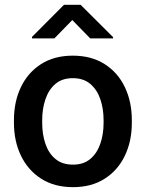

<svg xmlns="http://www.w3.org/2000/svg" viewBox="-20 -770 607 800"><path d="M38.1 -258.3V-269.5Q38.1 -346.2 67.1 -407Q96.2 -467.8 151.1 -502.9Q206.1 -538.1 283.2 -538.1Q360.8 -538.1 416 -502.9Q471.2 -467.8 500.2 -407Q529.3 -346.2 529.3 -269.5V-258.3Q529.3 -181.6 500.2 -121.1Q471.2 -60.5 416.3 -25.4Q361.3 9.8 284.2 9.8Q206.5 9.8 151.6 -25.4Q96.7 -60.5 67.4 -121.1Q38.1 -181.6 38.1 -258.3ZM155.8 -269.5V-258.3Q155.8 -210.4 169.2 -170.9Q182.6 -131.3 210.9 -107.7Q239.3 -84 284.2 -84Q328.1 -84 356.2 -107.7Q384.3 -131.3 397.9 -170.9Q411.6 -210.4 411.6 -258.3V-269.5Q411.6 -316.4 398.2 -356.2Q384.8 -396 356.4 -420.2Q328.1 -444.3 283.2 -444.3Q238.8 -444.3 210.7 -420.2Q182.6 -396 169.2 -356.2Q155.8 -316.4 155.8 -269.5ZM315.9 -750 451.2 -615.2V-609.9H356L281.2 -686.5L206.5 -609.9H113.3V-616.2L246.6 -750Z"/></svg>

Font: Vazirmatn UI FD Medium
Style: Regular
Weight: 500
Designer: Saber Rastikerdar
Foundry: Saber Rastikerdar
Version: Version 33.003